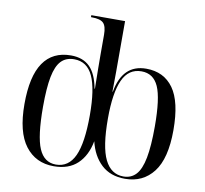

<svg xmlns="http://www.w3.org/2000/svg" viewBox="-84 -851 1016 952"><g transform="rotate(10 424.5 -375.0)"><path d="M246 10Q155 10 102.5 -59Q50 -128 50 -269Q50 -409 97 -477.5Q144 -546 236 -546Q297 -546 331.5 -511Q366 -476 379 -404H381Q380 -459 379.5 -503.5Q379 -548 379 -575V-675Q379 -718 363 -734Q347 -750 304 -750H300V-760H470V-575Q470 -548 470 -504Q470 -460 469 -405H471Q496 -546 615 -546Q704 -546 752 -479Q800 -412 800 -269Q800 -126 747.5 -58Q695 10 605 10Q531 10 485.5 -32.5Q440 -75 423 -147Q409 -73 365 -31.5Q321 10 246 10ZM255 0Q319 0 349 -65Q379 -130 379 -270Q379 -402 349.5 -466Q320 -530 255 -530Q214 -530 189.5 -504.5Q165 -479 154 -422.5Q143 -366 143 -271Q143 -123 169.5 -61.5Q196 0 255 0ZM595 0Q634 0 658.5 -26.5Q683 -53 694.5 -112.5Q706 -172 706 -271Q706 -413 680 -471Q654 -529 594 -529Q529 -529 499.5 -464Q470 -399 470 -270Q470 -127 501.5 -63.5Q533 0 595 0Z"/></g></svg>

Font: Noto Serif Display SemiCondensed
Style: Regular
Weight: 400
Width: 4
Designer: Monotype Design Team
Foundry: Monotype Imaging Inc.
Version: Version 2.009